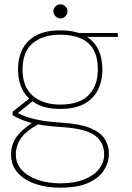

<svg xmlns="http://www.w3.org/2000/svg" viewBox="-20 -648 610 885"><path d="M258 217Q192 217 141 199Q90 181 60.5 147Q31 113 31 66Q31 35 41 10Q51 -15 74.5 -38.5Q98 -62 139 -89L161 -78Q99 -44 76 -10Q53 24 53 64Q53 105 79.5 134.5Q106 164 152.5 180.5Q199 197 258 197Q322 197 367 179.5Q412 162 436 131.5Q460 101 460 64Q460 8 417.5 -23.5Q375 -55 268 -62Q217 -65 180 -70.5Q143 -76 117 -83.5Q91 -91 72 -99.5Q53 -108 38 -117V-133L120 -198L142 -191L53 -119L47 -133Q61 -128 75.5 -120.5Q90 -113 112.5 -106Q135 -99 172 -92.5Q209 -86 269 -82Q349 -77 395.5 -58Q442 -39 462 -8.5Q482 22 482 61Q482 100 459.5 136Q437 172 388 194.5Q339 217 258 217ZM257 -146Q190 -146 147 -170Q104 -194 83.5 -235Q63 -276 63 -326Q63 -381 83.5 -421.5Q104 -462 147 -485Q190 -508 257 -508Q327 -508 369.5 -485Q412 -462 432 -421.5Q452 -381 452 -326Q452 -276 432 -235Q412 -194 369.5 -170Q327 -146 257 -146ZM257 -166Q347 -166 389 -210Q431 -254 431 -327Q431 -410 387 -449Q343 -488 257 -488Q178 -488 131 -449Q84 -410 84 -327Q84 -247 131 -206.5Q178 -166 257 -166ZM352 -478 343 -496H523V-478ZM259 -563Q246 -563 236 -573Q226 -583 226 -596Q226 -609 236 -618.5Q246 -628 259 -628Q272 -628 281.5 -618.5Q291 -609 291 -596Q291 -583 281.5 -573Q272 -563 259 -563Z"/></svg>

Font: DM Sans 36pt Thin
Style: Regular
Weight: 250
Designer: Colophon Foundry, Jonny Pinhorn
Foundry: Colophon Foundry
Version: Version 4.004;gftools[0.9.30]